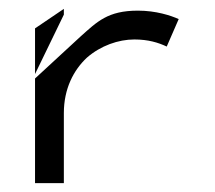

<svg xmlns="http://www.w3.org/2000/svg" viewBox="-20 -421 484 433"><path d="M124 -388V-401L59 -357V-254ZM59 -8H124V-166C124 -221 146 -263 176 -291C207 -318 247 -332 283 -332C314 -332 337 -325 356 -316L383 -378C365 -386 332 -397 291 -397C223 -397 199 -372 162 -339L59 -244Z"/></svg>

Font: Charger Static
Style: 2
Weight: 1000
Designer: Jasper
Foundry: KineticPlasma Fonts/Cannot Into Space Fonts
Version: Version 1.1